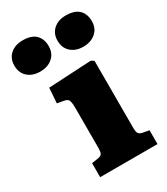

<svg xmlns="http://www.w3.org/2000/svg" viewBox="-253 -865 828 951"><g transform="rotate(-30 160.5 -389.5)"><path d="M31 0V-80L69 -86Q86 -89 91 -98.5Q96 -108 96 -134V-356Q96 -391 90 -403Q84 -415 61 -418L28 -424L34 -510L279 -523L295 -513V-133Q295 -108 300 -99Q305 -90 321 -86L359 -79V0ZM283 -601Q240 -601 213 -625Q186 -649 186 -691Q186 -731 213 -755Q240 -779 283 -779Q334 -779 358 -755Q382 -731 382 -690Q382 -649 354 -625Q326 -601 283 -601ZM37 -601Q-7 -601 -34 -625Q-61 -649 -61 -691Q-61 -731 -34 -755Q-7 -779 37 -779Q87 -779 111 -755Q135 -731 135 -690Q135 -649 107.5 -625Q80 -601 37 -601Z"/></g></svg>

Font: Literata 18pt ExtraBold
Style: Regular
Weight: 800
Designer: Latin by Veronika Burian and Jose Scaglione. Greek by Irene Vlachou. Cyrillic by Vera Evstafieva.
Foundry: TypeTogether
Version: Version 3.103;gftools[0.9.29]